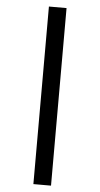

<svg xmlns="http://www.w3.org/2000/svg" viewBox="-64 -803 560 1074"><g transform="rotate(5 215.5 -265.5)"><path d="M166 -764H265V233H166Z"/></g></svg>

Font: Noto Sans Disp Cond SemBd
Style: Regular
Weight: 600
Width: 3
Designer: Monotype Design Team
Foundry: Monotype Imaging Inc.
Version: Version 2.000;GOOG;noto-source:20170915:90ef993387c0; ttfaut